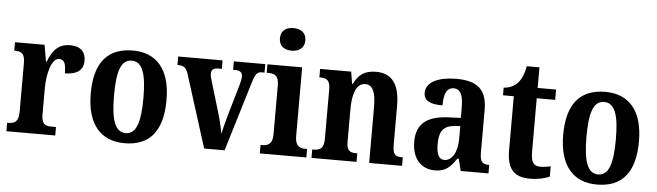

<svg xmlns="http://www.w3.org/2000/svg" viewBox="-48 -954 3936 1151"><g transform="rotate(5 1920.0 -378.0)"><path d="M16 0H310V-51H282C248 -51 223 -59 223 -118V-275C223 -360 246 -459 294 -459C327 -459 335 -431 335 -376C405 -376 446 -404 446 -461C446 -512 418 -547 353 -547C283 -547 247 -507 220 -436H216L199 -536H21V-485H24C62 -485 85 -476 85 -417V-123C85 -60 59 -51 20 -51H16Z M727 10C878 10 956 -82 956 -270C956 -457 870 -548 730 -548C579 -548 500 -457 500 -270C500 -82 586 10 727 10ZM729 -51C664 -51 640 -126 640 -270C640 -414 663 -487 728 -487C793 -487 817 -414 817 -270C817 -126 794 -51 729 -51Z M1068 -437 1206 0H1329L1454 -412C1471 -470 1482 -485 1509 -485H1527V-536H1338V-485H1351C1381 -485 1394 -472 1394 -452C1394 -433 1390 -417 1383 -393L1327 -200C1316 -162 1307 -122 1301 -96C1296 -129 1285 -175 1272 -219L1216 -406C1211 -421 1207 -436 1207 -452C1207 -473 1219 -485 1248 -485H1270V-536H1003V-485C1041 -485 1055 -476 1068 -437Z M1677 -630C1719 -630 1754 -651 1754 -698C1754 -746 1719 -766 1677 -766C1634 -766 1601 -746 1601 -698C1601 -651 1634 -630 1677 -630ZM1541 0H1821V-51H1811C1775 -51 1749 -64 1749 -123V-536H1540V-485H1553C1588 -485 1613 -472 1613 -417V-122C1613 -64 1588 -51 1551 -51H1541Z M1852 0H2123V-51H2119C2081 -51 2059 -59 2059 -116V-311C2059 -393 2077 -469 2135 -469C2184 -469 2199 -418 2199 -333V0H2397V-51H2393C2354 -51 2336 -60 2336 -122V-354C2336 -490 2286 -548 2193 -548C2123 -548 2086 -519 2060 -463H2056L2044 -536H1857V-485H1861C1899 -485 1922 -476 1922 -420V-120C1922 -60 1897 -51 1858 -51H1852Z M2594 10C2660 10 2686 -18 2724 -72H2732L2750 0H2917V-51H2914C2874 -51 2861 -67 2861 -122V-377C2861 -503 2799 -548 2676 -548C2574 -548 2494 -516 2494 -448C2494 -401 2531 -382 2607 -382C2607 -449 2622 -490 2665 -490C2710 -490 2723 -448 2723 -374V-317L2652 -314C2522 -309 2457 -260 2457 -152C2457 -42 2518 10 2594 10ZM2645 -57C2613 -57 2598 -90 2598 -148C2598 -222 2620 -259 2687 -265L2724 -268V-191C2724 -112 2693 -57 2645 -57Z M3166 10C3224 10 3266 -4 3285 -13V-75C3266 -70 3245 -67 3222 -67C3180 -67 3166 -93 3166 -156V-474H3277V-536H3166V-660H3090C3081 -612 3068 -583 3051 -563C3033 -541 3004 -522 2963 -520V-474H3028V-147C3028 -31 3078 10 3166 10Z M3570 10C3721 10 3799 -82 3799 -270C3799 -457 3713 -548 3573 -548C3422 -548 3343 -457 3343 -270C3343 -82 3429 10 3570 10ZM3572 -51C3507 -51 3483 -126 3483 -270C3483 -414 3506 -487 3571 -487C3636 -487 3660 -414 3660 -270C3660 -126 3637 -51 3572 -51Z"/></g></svg>

Font: Noto Serif Sinhala Condensed
Style: Bold
Weight: 700
Width: 3
Designer: Jelle Bosma - Monotype Design Team
Foundry: Monotype Imaging Inc.
Version: Version 2.007